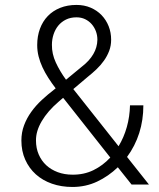

<svg xmlns="http://www.w3.org/2000/svg" viewBox="-20 -741 640 771"><path d="M203.6 -386.2Q187.5 -407.2 174.1 -428.2Q160.6 -449.2 150.6 -470.7Q140.6 -492.2 135 -514.4Q129.4 -536.6 129.4 -560.1Q129.4 -595.7 140.4 -625.5Q151.4 -655.3 171.9 -676.5Q192.4 -697.8 221.7 -709.5Q251 -721.2 287.1 -721.2Q318.4 -721.2 344 -710.2Q369.6 -699.2 387.9 -680.2Q406.2 -661.1 416.3 -635.7Q426.3 -610.4 426.3 -581.5Q426.3 -557.6 418.5 -536.9Q410.6 -516.1 397.7 -497.8Q384.8 -479.5 367.7 -463.1Q350.6 -446.8 332 -432.1L274.4 -383.3L456.1 -153.8Q477.5 -189 489.3 -231Q501 -272.9 502 -317.9H555.7Q555.7 -258.8 539.1 -206.8Q522.5 -154.8 490.2 -110.8L578.1 0H508.3L453.1 -69.3Q415.5 -33.2 369.9 -11.7Q324.2 9.8 271 9.8Q226.1 9.8 188.5 -3.4Q150.9 -16.6 123.8 -41Q96.7 -65.4 81.3 -99.9Q65.9 -134.3 65.9 -176.8Q65.9 -209.5 76.7 -238Q87.4 -266.6 105.5 -291.7Q123.5 -316.9 147.7 -339.4Q171.9 -361.8 199.2 -382.8ZM271 -39.6Q316.9 -39.1 355 -57.6Q393.1 -76.2 422.9 -108.4L238.3 -342.3L233.4 -348.1L215.3 -332.5Q171.4 -294.9 147.7 -254.6Q124 -214.4 124.5 -176.8Q124.5 -146 135.5 -120.6Q146.5 -95.2 165.8 -77.4Q185.1 -59.6 211.9 -49.6Q238.8 -39.6 271 -39.6ZM188.5 -561Q188 -524.9 204.1 -490Q220.2 -455.1 245.1 -420.9L309.6 -474.1Q338.9 -496.6 354.7 -523.7Q370.6 -550.8 371.1 -581.5Q371.1 -599.6 365 -615.7Q358.9 -631.8 347.9 -644.3Q336.9 -656.7 321.5 -664.1Q306.2 -671.4 287.1 -671.4Q263.2 -671.4 244.9 -662.4Q226.6 -653.3 214.1 -638.2Q201.7 -623 195.1 -603Q188.5 -583 188.5 -561Z"/></svg>

Font: TypoPRO Roboto Mono
Style: Regular
Weight: 300
Designer: Google
Version: Version 2.000986; 2015; ttfautohint (v1.3)